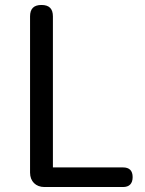

<svg xmlns="http://www.w3.org/2000/svg" viewBox="-20 -753 583 773"><path d="M101 -366V-58C101 -23 124 0 159 0H307H475C501 0 514 -14 514 -40C514 -66 501 -79 475 -79H193V-687C193 -718 178 -733 147 -733C116 -733 101 -718 101 -687Z"/></svg>

Font: GenSenRounded2 TW R
Style: Regular
Weight: 400
Version: Version 2.100;PS 2.1;hotconv 16.6.51;makeotf.lib2.5.65220 DE